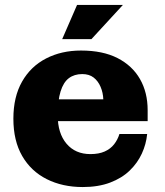

<svg xmlns="http://www.w3.org/2000/svg" viewBox="-20 -743 664 775"><path d="M314 12Q232 12 168.5 -20Q105 -52 69.5 -113.5Q34 -175 34 -264Q34 -352 69 -413.5Q104 -475 166 -507Q228 -539 307 -539L312 -444Q280 -444 258 -427.5Q236 -411 224.5 -374Q213 -337 213 -277Q213 -205 248.5 -163Q284 -121 345 -121Q379 -121 402.5 -131.5Q426 -142 440.5 -160.5Q455 -179 462 -202H574Q570 -161 552.5 -123Q535 -85 503.5 -54.5Q472 -24 424.5 -6Q377 12 314 12ZM116 -254V-342H397L576 -298V-254ZM397 -342Q396 -369 386 -392.5Q376 -416 358 -430Q340 -444 312 -444L307 -539Q395 -539 454.5 -508.5Q514 -478 545 -424Q576 -370 576 -298ZM231 -585 291 -723H476L349 -585Z"/></svg>

Font: Montagu Slab 24pt
Style: Bold
Weight: 700
Designer: Florian Karsten
Foundry: Florian Karsten
Version: Version 1.000